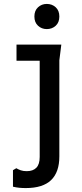

<svg xmlns="http://www.w3.org/2000/svg" viewBox="-20 -737 418 977"><path d="M218 -589Q192 -589 173.5 -606Q155 -623 155 -653Q155 -683 173.5 -700Q192 -717 218 -717Q245 -717 263.5 -700Q282 -683 282 -653Q282 -623 263.5 -606Q245 -589 218 -589ZM63 119Q73 125 85.5 129.5Q98 134 116 134Q148 134 165 116.5Q182 99 182 62V-428H64V-510H292L282 -430V59Q282 139 240 179.5Q198 220 111 220Q94 220 78.5 218.5Q63 217 46 213V129Z"/></svg>

Font: AR One Sans Medium
Style: Regular
Weight: 500
Designer: Niteesh Yadav
Foundry: Niteesh Yadav
Version: Version 1.001;gftools[0.9.33]